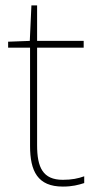

<svg xmlns="http://www.w3.org/2000/svg" viewBox="-20 -679 359 709"><path d="M212 -15C138 -15 117 -61 117 -143V-503H289V-528H117V-659H96L90 -528L10 -525V-503H91V-140C91 -47 119 10 212 10C247 10 269 4 291 -3V-28C269 -20 245 -15 212 -15Z"/></svg>

Font: Noto Sans Georgian Thin
Style: Regular
Weight: 100
Designer: Monotype Design Team, Akaki Razmadze
Foundry: Google LLC
Version: Version 2.005